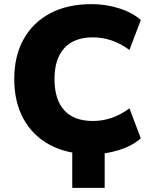

<svg xmlns="http://www.w3.org/2000/svg" viewBox="-20 -736 735 930"><path d="M330 174V-91H487V174ZM423 11Q307 11 223 -33.5Q139 -78 94 -160Q49 -242 49 -353Q49 -464 94 -545.5Q139 -627 223 -671.5Q307 -716 423 -716Q493 -716 557.5 -695.5Q622 -675 662 -639L607 -494Q563 -526 519.5 -540.5Q476 -555 430 -555Q339 -555 291.5 -503Q244 -451 244 -353Q244 -254 291 -202Q338 -150 430 -150Q476 -150 519.5 -164.5Q563 -179 607 -211L662 -66Q622 -30 557.5 -9.5Q493 11 423 11Z"/></svg>

Font: Nunito Sans 11pt Black
Style: Regular
Weight: 900
Version: Version 3.101;gftools[0.9.27]